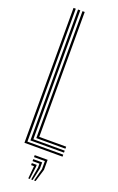

<svg xmlns="http://www.w3.org/2000/svg" viewBox="-184 -846 659 1070"><g transform="rotate(20 145.0 -310.5)"><path d="M52.8 0V-800H66.2V-11.8H278.8V0ZM79.5 -23.8V-800H92.8V-35.5H278.8V-23.8ZM106 -47.2V-800H119.2V-59.2H278.8V-47.2ZM175.2 179.2 194.8 104.2V56.8H130.2V45H206.8V104.2L184.2 179.2ZM140.8 179.2 147.5 104.2H130.2V92.2H159.2V104.2L149.5 179.2ZM158 179.2 171.2 104.2V80.5H130.2V68.8H183V104.2L166.8 179.2Z"/></g></svg>

Font: Big Shoulders Inline Display Thin
Style: Regular
Weight: 400
Version: Version 2.002